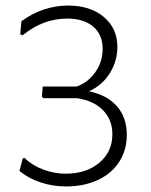

<svg xmlns="http://www.w3.org/2000/svg" viewBox="-20 -664 543 692"><path d="M437 -178Q437 -123 409.5 -80.5Q382 -38 332 -15Q282 8 218 8Q169 8 125 -7Q81 -22 50 -48L62 -93L68 -95Q96 -68 135.5 -53Q175 -38 217 -38Q291 -38 338 -77.5Q385 -117 385 -180Q385 -232 351.5 -266.5Q318 -301 258 -310H137L131 -315L134 -352H256Q298 -367 324 -404.5Q350 -442 350 -488Q350 -539 316 -568Q282 -597 222 -597Q135 -597 62 -537L53 -540L57 -587Q94 -615 137.5 -629.5Q181 -644 225 -644Q305 -644 354 -603Q403 -562 403 -495Q403 -444 376 -400.5Q349 -357 301 -335Q367 -321 402 -280.5Q437 -240 437 -178Z"/></svg>

Font: t
Style: Regular
Weight: 300
Designer: Juan Pablo del Peral
Foundry: Huerta Tipografica
Version: Version 2.004; ttfautohint (v1.8.1)